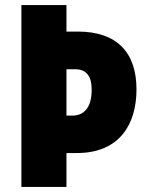

<svg xmlns="http://www.w3.org/2000/svg" viewBox="-20 -734 578 754"><path d="M516 -383C516 -528 439 -610 286 -610H241V-714H64V0H241V-133H282C451 -133 516 -248 516 -383ZM264 -280H241V-462H276C319 -462 340 -435 340 -382C340 -309 308 -280 264 -280Z"/></svg>

Font: Noto Sans Arabic UI Cn Bk
Style: Regular
Weight: 900
Width: 3
Designer: Monotype Design Team, Nadine Chahine and Nizar Qandah
Foundry: Monotype Imaging Inc.
Version: Version 2.010